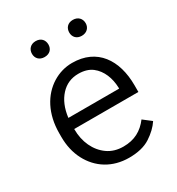

<svg xmlns="http://www.w3.org/2000/svg" viewBox="-175 -831 874 950"><g transform="rotate(-30 262.0 -356.5)"><path d="M284.7 9.8C334.5 9.8 375 0 405.8 -20C436.5 -40 460.4 -62.5 477.5 -88.4L431.6 -124C396 -77.1 351.1 -52.2 288.1 -52.2C253.4 -52.2 223.6 -61 198.7 -78.6C148.4 -113.8 119.6 -175.8 119.6 -247.6V-249.5H486.3V-287.6C486.3 -432.1 416 -538.1 273.4 -538.1C233.9 -538.1 196.3 -527.3 161.6 -505.9C91.8 -462.4 44.9 -379.9 44.9 -268.1V-247.6C44.9 -197.8 55.2 -153.3 75.2 -114.7C115.7 -37.1 189.5 9.8 284.7 9.8ZM273.4 -476.1C305.2 -476.1 331.5 -468.3 351.6 -453.1C391.6 -422.4 410.2 -371.1 412.1 -318.4V-311.5H122.1C128.4 -362.8 145.5 -402.8 172.4 -432.1C199.2 -461.4 232.9 -476.1 273.4 -476.1ZM124.5 -675.8C124.5 -650.4 141.6 -630.9 171.4 -630.9C202.1 -630.9 218.3 -650.4 218.3 -675.8C218.3 -701.2 202.1 -721.7 171.4 -721.7C141.6 -721.7 124.5 -701.2 124.5 -675.8ZM336.9 -674.8C336.9 -649.9 353.5 -629.9 383.3 -629.9C413.1 -629.9 430.7 -649.9 430.7 -674.8C430.7 -700.7 413.1 -720.7 383.3 -720.7C353.5 -720.7 336.9 -700.7 336.9 -674.8Z"/></g></svg>

Font: Vazirmatn Light
Style: Regular
Weight: 300
Designer: Saber Rastikerdar
Foundry: Saber Rastikerdar
Version: Version 33.003